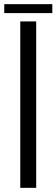

<svg xmlns="http://www.w3.org/2000/svg" viewBox="-46 -903 271 923"><path d="M51.5 0V-800H128V0ZM-25.5 -883H205.5V-840H-25.5Z"/></svg>

Font: Big Shoulders Stencil Display Thin Medium
Style: Regular
Weight: 500
Version: Version 2.001